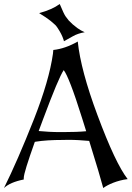

<svg xmlns="http://www.w3.org/2000/svg" viewBox="-20 -947 663 967"><path d="M623 -44.9Q603 -42.5 584.5 -37.6Q565.9 -32.7 549.8 -26.4Q533.7 -20 521 -13.2Q508.3 -6.3 500 0Q492.2 -29.8 474.6 -88.9Q457 -147.9 429.2 -237.3Q402.8 -239.7 376.7 -241.2Q350.6 -242.7 323.2 -242.7Q315.4 -242.7 309.1 -242.4Q302.7 -242.2 297.9 -242.2Q213.4 -242.2 160.2 -233.4L155.3 -232.4Q127.9 -155.3 113.8 -109.9Q99.6 -64.5 99.6 -49.3V-43Q30.8 -29.3 0 0Q33.7 -67.9 71.3 -154.1Q108.9 -240.2 151.4 -347.7Q228 -543 246.6 -675.8L248.5 -695.3Q308.1 -701.7 371.6 -737.8Q386.7 -592.8 470.7 -367.7Q561 -124.5 623 -44.9ZM414.1 -286.1 393.1 -353Q359.9 -459 336.7 -518.8Q313.5 -578.6 300.8 -593.8Q274.9 -555.7 196.3 -344.7L174.8 -287.1Q199.7 -284.7 227.3 -283.2Q254.9 -281.7 285.6 -281.7H295.9Q368.7 -281.7 414.1 -286.1ZM406.7 -784.7Q371.6 -778.8 345.7 -763.7L302.2 -739.3L299.8 -747.6Q291.5 -773.9 270.5 -805.7Q263.2 -816.9 257.8 -821.8Q234.4 -843.8 210 -859.9L177.2 -880.9Q243.2 -898.9 280.8 -926.8L283.2 -921.4Q301.8 -876.5 310.5 -864.3Q321.8 -848.6 326.2 -843.8Q344.2 -824.2 369.6 -805.7Q387.7 -792.5 406.7 -784.7Z"/></svg>

Font: MedievalSharp
Style: Regular
Weight: 500
Version: Version 1.0